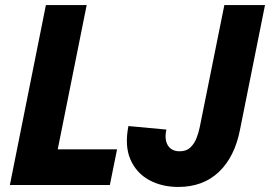

<svg xmlns="http://www.w3.org/2000/svg" viewBox="-20 -740 1080 768"><path d="M19.5 0 163.6 -719.7H326.7L210.9 -142.6H448.2L419.4 0ZM692.9 7.8Q627 7.8 576.2 -20Q525.4 -47.9 501.7 -102.3Q478 -156.7 493.7 -235.8L645.5 -221.7Q639.6 -194.8 644.5 -175.3Q649.4 -155.8 663.3 -145.3Q677.2 -134.8 698.2 -134.8Q725.6 -134.8 741.9 -150.6Q758.3 -166.5 766.8 -189.5Q775.4 -212.4 779.3 -232.9L877.4 -719.7H1040L939.9 -220.7Q918.5 -111.8 855.2 -52Q792 7.8 692.9 7.8Z"/></svg>

Font: Reddit Sans ExtraBold
Style: Italic
Weight: 800
Italic angle: -11.25°
Designer: Stephen Hutchings
Version: Version 1.013